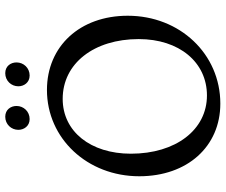

<svg xmlns="http://www.w3.org/2000/svg" viewBox="-84 -764 860 732"><g transform="rotate(-90 346.0 -398.0)"><path d="M258 -715C287 -715 308 -738 308 -765C308 -787 294 -808 267 -808C238 -808 217 -785 217 -758C217 -737 231 -715 258 -715ZM424 -715C453 -715 474 -738 474 -765C474 -787 460 -808 433 -808C404 -808 383 -785 383 -758C383 -737 397 -715 424 -715ZM317 12C506 12 652 -142 652 -341C652 -523 536 -649 369 -649C184 -649 40 -495 40 -297C40 -114 153 12 317 12ZM348 -39C217 -39 126 -158 126 -329C126 -483 211 -589 335 -589C470 -589 563 -470 563 -299C563 -145 475 -39 348 -39Z"/></g></svg>

Font: Alegreya SC
Style: Regular
Weight: 400
Designer: Juan Pablo del Peral
Foundry: Huerta Tipografica
Version: Version 2.007;PS 002.007;hotconv 1.0.88;makeotf.lib2.5.64775